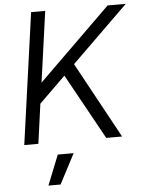

<svg xmlns="http://www.w3.org/2000/svg" viewBox="-63 -795 819 1085"><g transform="rotate(-5 346.0 -252.5)"><path d="M131 0 162 -225 311 -371 516 0H606L371 -431L692 -745H589L179 -343L235 -745H155L51 0ZM236 240 325 70H235L167 240Z"/></g></svg>

Font: Plus Jakarta Sans
Style: Italic
Weight: 400
Italic angle: -8°
Designer: Gumpita Rahayu
Foundry: Tokotype
Version: Version 2.071;gftools[0.9.30]